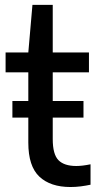

<svg xmlns="http://www.w3.org/2000/svg" viewBox="-20 -760 402 790"><path d="M270 9.5Q187.5 9.5 142 -33.2Q96.5 -76 96.5 -173V-276H31V-344.5H96.5V-462.5H3V-544H96.5L113.5 -740H197V-544H346V-462.5H197V-344.5H323.5V-276H197V-187.5Q197 -125 220.5 -101Q244 -77 294 -77Q318.5 -77 352.5 -84V0Q334 4 312.5 6.8Q291 9.5 270 9.5Z"/></svg>

Font: Encode Sans SemiCondensed SemiCondensed Medium
Style: Regular
Weight: 500
Width: 4
Designer: Multiple Designers
Foundry: Impallari Type
Version: Version 3.000; ttfautohint (v1.8.3) -l 8 -r 50 -G 200 -x 14 